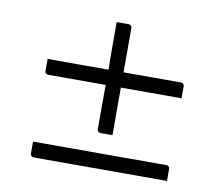

<svg xmlns="http://www.w3.org/2000/svg" viewBox="-60 -649 720 620"><g transform="rotate(10 300.0 -338.5)"><path d="M275 -577Q285 -577 294.5 -577Q304 -577 314 -577Q319 -577 322 -574Q325 -571 325 -566Q325 -522 325 -478Q325 -434 325 -390.5Q325 -347 325 -303Q325 -259 325 -215Q315 -215 305.5 -215Q296 -215 286 -215Q281 -215 278 -218Q275 -221 275 -226Q275 -267 275 -311Q275 -355 275.5 -396.5Q276 -438 275 -469Q275 -496 275 -523Q275 -550 275 -577ZM76 -421H513Q517 -421 519 -419.5Q521 -418 522.5 -416Q524 -414 524 -410Q524 -400 524 -390.5Q524 -381 524 -371H87Q82 -371 79 -374Q76 -377 76 -382Q76 -392 76 -401.5Q76 -411 76 -421ZM76 -150H513Q517 -150 519 -148.5Q521 -147 522.5 -145Q524 -143 524 -139Q524 -129 524 -119.5Q524 -110 524 -100H87Q84 -100 81.5 -101.5Q79 -103 77.5 -105.5Q76 -108 76 -111Q76 -121 76 -130.5Q76 -140 76 -150Z"/></g></svg>

Font: Recursive Sans Linear Light
Style: Regular
Weight: 300
Version: Version 1.085